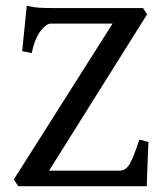

<svg xmlns="http://www.w3.org/2000/svg" viewBox="-20 -643 570 663"><path d="M492.7 -152.8Q491.7 -131.8 490.5 -103.3Q489.3 -74.7 488.3 -46.9Q487.3 -19 486.8 0H43L27.8 -23.4L368.7 -561.5H155.8Q139.6 -561.5 119.9 -535.9Q100.1 -510.3 89.4 -459.5L56.6 -466.3L72.3 -623Q98.6 -617.2 117.4 -616.2Q136.2 -615.2 165 -615.2H474.1L487.8 -593.3L149.4 -53.7H394Q414.6 -53.7 428.2 -77.4Q441.9 -101.1 460.9 -161.1Z"/></svg>

Font: Gentium Book Plus
Style: Regular
Weight: 400
Designer: Victor Gaultney, Annie Olsen, Iska Routamaa, Becca Hirsbrunner
Foundry: SIL International
Version: Version 6.101